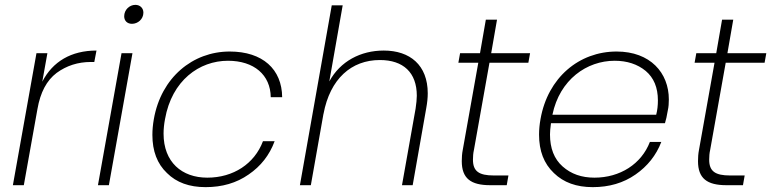

<svg xmlns="http://www.w3.org/2000/svg" viewBox="-20 -762 3173 790"><path d="M78 0 134 -313C146 -382 172 -431 213 -462C254 -492 301 -507 354 -507H368L377 -554C273 -554 197 -509 154 -426L175 -543H130L33 0Z M428 0 525 -543H480L383 0ZM491 -695C491 -676 504 -664 523 -664C547 -664 570 -683 570 -710C570 -729 556 -742 537 -742C513 -742 491 -722 491 -695Z M607 -207C607 -140 627 -88 667 -50C706 -11 759 8 826 8C894 8 953 -9 1003 -44C1053 -78 1089 -124 1110 -181H1062C1027 -88 940 -31 833 -31C728 -31 653 -95 653 -212C653 -231 655 -251 659 -272C687 -431 800 -512 918 -512C1025 -512 1093 -454 1094 -362H1141C1140 -477 1061 -550 925 -550C773 -550 643 -443 613 -272C609 -249 607 -228 607 -207Z M1259 0 1311 -294V-293C1338 -438 1426 -515 1543 -515C1639 -515 1695 -464 1695 -368C1695 -354 1693 -336 1690 -315L1634 0H1678L1734 -318C1738 -340 1740 -360 1740 -378C1740 -494 1667 -554 1559 -554C1464 -554 1380 -510 1335 -427L1390 -740H1345L1214 0Z M1948 -504 1884 -145C1881 -130 1880 -114 1880 -99C1880 -28 1917 0 1997 0H2065L2072 -40H2012C1951 -40 1926 -57 1926 -105C1926 -118 1927 -132 1930 -145L1994 -504H2154L2161 -543H2001L2025 -681H1979L1955 -543H1873L1866 -504Z M2259 -50C2299 -11 2352 8 2419 8C2486 8 2545 -9 2595 -44C2644 -78 2680 -123 2701 -178H2654C2619 -87 2531 -31 2426 -31C2373 -31 2330 -46 2295 -77C2260 -108 2243 -152 2243 -209C2243 -218 2244 -234 2247 -255H2716C2720 -267 2724 -285 2728 -309C2731 -322 2732 -337 2732 -353C2732 -462 2656 -550 2517 -550C2363 -550 2234 -443 2204 -272C2200 -250 2198 -229 2198 -208C2198 -141 2218 -89 2259 -50ZM2253 -290C2283 -435 2395 -512 2509 -512C2560 -512 2603 -498 2637 -470C2670 -442 2687 -402 2687 -349C2687 -329 2685 -309 2680 -290Z M2920 -504 2856 -145C2853 -130 2852 -114 2852 -99C2852 -28 2889 0 2969 0H3037L3044 -40H2984C2923 -40 2898 -57 2898 -105C2898 -118 2899 -132 2902 -145L2966 -504H3126L3133 -543H2973L2997 -681H2951L2927 -543H2845L2838 -504Z"/></svg>

Font: Momo Neue ExtLt
Style: Italic
Weight: 200
Italic angle: -10°
Designer: Ninad Kale (Devanagari), Jonny Pinhorn (Latin)
Foundry: Indian Type Foundry
Version: 4.004